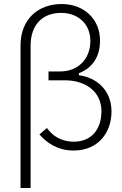

<svg xmlns="http://www.w3.org/2000/svg" viewBox="-20 -734 608 954"><path d="M82 -508V200H132V-506C132 -610 190 -670 284 -670C364 -670 429 -619 429 -530C429 -442 369 -379 279 -379H221V-335H303C400 -335 484 -283 484 -181C484 -89 432 -30 347 -30C281 -30 239 -62 213 -98L176 -66C210 -27 263 14 346 14C465 14 534 -72 534 -180C534 -290 455 -350 372 -360V-370C425 -391 477 -437 477 -532C477 -639 398 -714 286 -714C172 -714 82 -641 82 -508Z"/></svg>

Font: Space Text Light
Style: Regular
Weight: 300
Designer: Florian Karsten (Space Text), Colophon Foundry (Space Mono)
Foundry: Florian Karsten
Version: Version 1.003;PS 001.003;hotconv 1.0.88;makeotf.lib2.5.64775